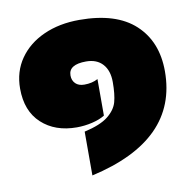

<svg xmlns="http://www.w3.org/2000/svg" viewBox="-70 -564 719 725"><g transform="rotate(-10 290.0 -201.5)"><path d="M227 -76Q289 -90 318.5 -113.5Q348 -137 356 -166Q364 -195 364 -242Q364 -286 341.5 -311Q319 -336 278 -336Q211 -336 211 -294Q211 -275 223 -263Q235 -251 257 -251Q287 -251 309 -263V-123Q290 -111 260.5 -104Q231 -97 201 -97Q118 -97 66.5 -144.5Q15 -192 15 -278Q15 -343 49 -392Q83 -441 143 -468Q203 -495 280 -495Q421 -495 493 -428.5Q565 -362 565 -248Q565 16 227 92Z"/></g></svg>

Font: Prompt Black
Style: Regular
Weight: 900
Designer: Katatrad Team
Foundry: CadsonDemak
Version: Version 1.001